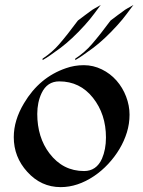

<svg xmlns="http://www.w3.org/2000/svg" viewBox="-20 -747 578 775"><path d="M359.4 -36.1Q293 8.3 225.1 8.3Q145.5 8.3 89.8 -53.7Q35.6 -113.3 35.6 -193.4Q35.6 -261.7 77.1 -330.6Q139.2 -435.1 246.1 -471.7Q280.3 -483.9 318.4 -483.9Q356.4 -483.9 390.9 -467Q425.3 -450.2 450.2 -421.9Q475.1 -393.6 489 -357.2Q502.9 -320.8 502.9 -284.2Q502.9 -247.6 492.2 -212.6Q481.4 -177.7 462.2 -145.5Q442.9 -113.3 416.7 -85.2Q390.6 -57.1 359.4 -36.1ZM219.2 -418.5Q170.4 -418.5 147.9 -371.1Q130.4 -334 130.4 -287.1Q130.4 -240.2 142.8 -200Q155.3 -159.7 179.7 -127.9Q233.9 -56.6 319.3 -56.6Q369.1 -56.6 391.6 -106.4Q407.7 -143.6 407.7 -191.9Q407.7 -286.1 355.2 -352.3Q302.7 -418.5 219.2 -418.5ZM283.7 -504.4V-510.3Q322.3 -535.6 350.6 -568.4Q384.8 -607.9 426.3 -664.1Q426.8 -665 454.1 -685.1Q481.4 -705.1 484.4 -707.3Q487.3 -709.5 493.7 -712.9Q500 -716.3 505.9 -719.7Q511.7 -723.1 518.6 -727.1Q505.4 -710 491 -690.2Q476.6 -670.4 453.1 -644.5Q401.9 -587.9 354.7 -552.7Q307.6 -517.6 283.7 -504.4ZM151.9 -504.4V-510.3Q190.4 -535.6 218.8 -568.4Q252.9 -607.9 294.4 -664.1Q294.9 -665 322.3 -685.1Q349.6 -705.1 352.5 -707.3Q355.5 -709.5 361.8 -712.9Q368.2 -716.3 374 -719.7Q379.9 -723.1 386.7 -727.1Q373.5 -710 359.1 -690.2Q344.7 -670.4 321.3 -644.5Q270 -587.9 222.9 -552.7Q175.8 -517.6 151.9 -504.4Z"/></svg>

Font: Fondamento
Style: Regular
Weight: 400
Version: Version 1.000